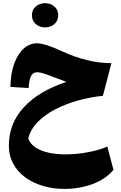

<svg xmlns="http://www.w3.org/2000/svg" viewBox="-20 -846 772 1227"><path d="M46.4 -290.5Q48.3 -378.9 71.5 -441.2Q94.7 -503.4 132.6 -536.4Q170.4 -569.3 215.8 -569.3Q244.6 -569.3 287.1 -554.9Q329.6 -540.5 383.8 -515.1Q458 -481 536.6 -461.7Q615.2 -442.4 691.9 -442.4L637.7 -233.9Q557.6 -225.6 479.2 -203.9Q400.9 -182.1 334 -147.7Q267.1 -113.3 221.2 -66.4Q175.3 -19.5 160.2 39.1Q172.9 74.2 207.3 96.7Q241.7 119.1 291.3 129.9Q340.8 140.6 397 140.6Q467.8 140.6 540.3 127.2Q612.8 113.8 666 90.8L705.1 239.3Q654.8 299.8 570.6 330.6Q486.3 361.3 391.6 361.3Q318.8 361.3 254.6 342.3Q190.4 323.2 141.4 287.4Q92.3 251.5 64.5 200.2Q36.6 148.9 36.6 84Q36.6 -56.2 131.6 -159.9Q226.6 -263.7 404.3 -322.8Q377.4 -333 349.6 -343.5Q321.8 -354 296.4 -363.3Q243.7 -384.3 216.8 -384.3Q190.9 -384.3 178.2 -359.9Q165.5 -335.4 163.1 -283.2ZM184.1 -748Q184.1 -783.2 208.7 -804.4Q233.4 -825.7 268.1 -825.7Q303.2 -825.7 327.6 -804.4Q352.1 -783.2 352.1 -748Q352.1 -713.4 327.6 -692.1Q303.2 -670.9 268.1 -670.9Q233.4 -670.9 208.7 -692.1Q184.1 -713.4 184.1 -748Z"/></svg>

Font: Pinar DS4-ExtraBold
Style: Regular
Weight: 800
Designer: Amin Abedi
Version: Version 2.000